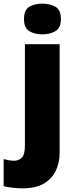

<svg xmlns="http://www.w3.org/2000/svg" viewBox="-71 -796 415 1056"><path d="M61 -691Q61 -742 90.5 -759Q120 -776 162 -776Q203 -776 233.5 -759Q264 -742 264 -691Q264 -642 233.5 -624.5Q203 -607 162 -607Q120 -607 90.5 -624.5Q61 -642 61 -691ZM52 240Q29 240 -1 236.5Q-31 233 -51 228V79Q-35 83 -21.5 85.5Q-8 88 8 88Q31 88 48.5 71.5Q66 55 66 5V-553H257V45Q257 95 237.5 139.5Q218 184 173 212Q128 240 52 240Z"/></svg>

Font: Noto Sans Gujarati UI Black
Style: Regular
Weight: 900
Designer: Jelle Bosma - Monotype Design Team, Universal Thirst
Foundry: Monotype Imaging Inc.
Version: Version 2.106; ttfautohint (v1.8.4.7-5d5b)